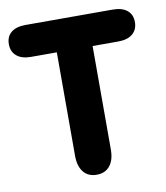

<svg xmlns="http://www.w3.org/2000/svg" viewBox="-80 -657 630 729"><g transform="rotate(-10 235.0 -292.5)"><path d="M166 -473V-74Q166 -34 184 -11.5Q202 11 235 11Q268 11 286 -11.5Q304 -34 304 -74V-473H403Q439 -473 458.5 -489.5Q478 -506 478 -535Q478 -564 458.5 -580Q439 -596 403 -596H67Q31 -596 11.5 -580Q-8 -564 -8 -535Q-8 -506 11.5 -489.5Q31 -473 67 -473Z"/></g></svg>

Font: Beiruti ExtraBold
Style: Regular
Weight: 800
Designer: Arlette Boutros
Foundry: Boutros
Version: Version 1.41